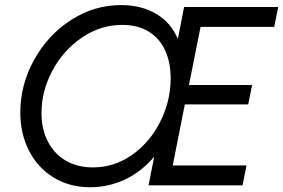

<svg xmlns="http://www.w3.org/2000/svg" viewBox="-20 -748 1143 775"><path d="M62 -293.9Q62 -405.3 117.2 -505.6Q172.4 -606 265.9 -666.7Q359.4 -727.5 468.8 -727.5Q551.3 -727.5 611.1 -691.7Q670.9 -655.8 697.8 -590.8L723.1 -719.7H1103L1086.9 -639.6H789.6L742.7 -404.8H997.6L981.9 -326.7H726.1L677.2 -80.1H975.1L959 0H579.6L602.5 -115.7Q552.2 -55.7 485.4 -23.9Q418.5 7.8 344.2 7.8Q260.3 7.8 196.3 -31.5Q132.3 -70.8 97.2 -139.4Q62 -208 62 -293.9ZM668.9 -431.6Q668.9 -496.6 646.2 -545.4Q623.5 -594.2 579.6 -620.8Q535.6 -647.5 473.6 -647.5Q385.7 -647.5 310.8 -596.4Q235.8 -545.4 191.7 -463.1Q147.5 -380.9 147.5 -291.5Q147.5 -226.6 173.1 -176.8Q198.7 -127 245.6 -99.6Q292.5 -72.3 355 -72.3Q442.4 -72.3 514.4 -123.8Q586.4 -175.3 627.7 -258.5Q668.9 -341.8 668.9 -431.6Z"/></svg>

Font: Reddit Sans Chocolate
Style: Italic
Weight: 400
Italic angle: -11.25°
Designer: Stephen Hutchings
Version: Version 1.013